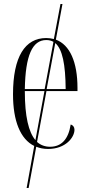

<svg xmlns="http://www.w3.org/2000/svg" viewBox="-20 -734 447 959"><path d="M220 10C308 10 352 -48 352 -86C352 -99 345 -109 333 -112C322 -40 288 -1 230 -1C205 -1 183 -9 165 -25L212 -279H367V-295C367 -424 329 -510 259 -536L292 -714H282L249 -539C237 -542 225 -544 211 -544C105 -544 45 -451 45 -263C45 -129 82 -39 151 -5L113 205H123L161 -1C179 6 198 10 220 10ZM104 -289C107 -456 141 -534 211 -534C225 -534 236 -531 247 -525L203 -289ZM308 -289H213L256 -519C292 -488 307 -412 308 -289ZM104 -279H202L157 -34C123 -74 104 -152 104 -279Z"/></svg>

Font: Noto Serif Display ExtraCondensed Light
Style: Regular
Weight: 300
Width: 2
Designer: Monotype Design Team
Foundry: Monotype Imaging Inc.
Version: Version 2.009